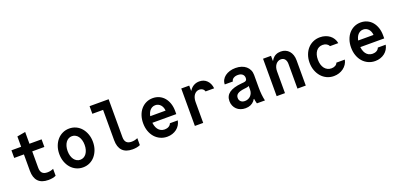

<svg xmlns="http://www.w3.org/2000/svg" viewBox="9 -1666 5382 2603"><g transform="rotate(-20 2700.0 -365.0)"><path d="M325 -193V-430H500V-540H325V-710L205 -689V-540H65V-430H205V-193Q205 -93 254 -41.5Q303 10 400 10Q431 10 459 5Q487 0 510 -11V-111Q488 -101 466 -96.5Q444 -92 423 -92Q373 -92 349 -117Q325 -142 325 -193Z M900.4 10Q953 10 997.5 -11Q1042 -32 1074 -69.5Q1106 -107 1124.5 -158.2Q1143 -209.4 1143 -270Q1143 -330.6 1124.5 -381.8Q1106 -433 1074 -470.5Q1042 -508 997.4 -529Q952.9 -550 900.4 -550Q848 -550 803.2 -528.8Q758.3 -507.6 726.2 -470.3Q694 -433 675.5 -381.8Q657 -330.6 657 -270Q657 -209.4 675.5 -158.2Q694 -107 726.1 -69.7Q758.2 -32.4 803 -11.2Q847.7 10 900.4 10ZM899.6 -100Q872.9 -100 850.2 -112.4Q827.5 -124.8 811.2 -147.4Q795 -170 786 -201.2Q777 -232.4 777 -270Q777 -307.6 786 -338.8Q795 -370 811.2 -392.6Q827.5 -415.2 850.2 -427.6Q872.9 -440 899.6 -440Q927 -440 950 -427.5Q973 -415 989.1 -392.5Q1005.1 -369.9 1014.1 -338.7Q1023 -307.6 1023 -270Q1023 -232.4 1014.1 -201.3Q1005.1 -170.1 989.1 -147.5Q973 -125 950 -112.5Q927 -100 899.6 -100Z M1540 -193V-740H1265V-630H1420V-193Q1420 -93 1469 -41.5Q1518 10 1615 10Q1646 10 1674 5Q1702 0 1725 -11V-111Q1703 -101 1681 -96.5Q1659 -92 1638 -92Q1588 -92 1564 -117Q1540 -142 1540 -193Z M1928 -237H2333V-282Q2333 -341.6 2316.3 -390.9Q2299.6 -440.1 2269.8 -475.6Q2240 -511 2197.8 -530.5Q2155.6 -550 2105.4 -550Q2053 -550 2009.7 -529.5Q1966.4 -509 1934.7 -472.5Q1903 -436 1885.5 -384.8Q1868 -333.5 1868 -273.3Q1868 -211 1886.6 -158.8Q1905.2 -106.6 1938.1 -69.3Q1971 -32 2016.7 -11Q2062.4 10 2116 10Q2155.6 10 2190.3 -1.5Q2225 -13 2252.5 -34Q2280 -55 2298 -84.5Q2316 -114 2323 -150H2209Q2200 -124 2174.8 -109.5Q2149.6 -95 2116 -95Q2086.2 -95 2061.6 -107.5Q2037 -120 2020.5 -143Q2004 -166 1995 -199Q1986 -232 1986 -272.7Q1986 -312.6 1994.5 -345.3Q2003 -378 2018.5 -400.5Q2034 -423 2056 -435.5Q2078 -448 2105 -448Q2127.5 -448 2146.2 -439.5Q2165 -431 2179 -416Q2193 -401 2202 -379.5Q2211 -358 2213 -331H1928Z M2635 0V-302Q2635 -333 2642.5 -359Q2650 -385 2664 -403.5Q2678 -422 2697 -432Q2716 -442 2739 -442Q2766 -442 2785.5 -428Q2805 -414 2811 -390H2935Q2927 -462 2884.5 -504.5Q2842 -547 2776 -547Q2735 -547 2701.5 -530Q2668 -513 2644.5 -482Q2621 -451 2608 -407.5Q2595 -364 2595 -311L2638 -467H2630V-540H2515V0Z M3386 -375Q3386 -352 3375 -341Q3364 -330 3338 -328L3305 -325Q3185 -314 3127.5 -272.5Q3070 -231 3070 -156Q3070 -119 3083 -88.5Q3096 -58 3119 -36Q3142 -14 3174 -2Q3206 10 3245 10Q3286 10 3318 -4Q3350 -18 3372 -44Q3394 -70 3406 -107.5Q3418 -145 3418 -193L3365 -70H3395Q3398 -50 3401.5 -32.5Q3405 -15 3410 0H3526Q3516 -42 3511 -90Q3506 -138 3506 -193V-376Q3506 -415 3491 -447Q3476 -479 3449 -502Q3422 -525 3384 -537.5Q3346 -550 3299 -550Q3253 -550 3214.5 -538Q3176 -526 3148 -505Q3120 -484 3104 -454.5Q3088 -425 3088 -390H3205Q3208 -417 3233.5 -433.5Q3259 -450 3297 -450Q3339 -450 3362.5 -430Q3386 -410 3386 -375ZM3386 -292V-204Q3386 -179 3377 -157Q3368 -135 3352.5 -119Q3337 -103 3315.5 -94Q3294 -85 3270 -85Q3233 -85 3211.5 -105Q3190 -125 3190 -158Q3190 -195 3219.5 -215.5Q3249 -236 3315 -244L3347 -248Q3389 -253 3408 -278.5Q3427 -304 3427 -352Z M3695 0H3815V-315Q3815 -345 3822.5 -369.5Q3830 -394 3844 -412Q3858 -430 3877 -440Q3896 -450 3918 -450Q3954 -450 3974.5 -425Q3995 -400 3995 -355V0H4115V-365Q4115 -407 4103.5 -441Q4092 -475 4070.5 -499.5Q4049 -524 4019 -537Q3989 -550 3952 -550Q3913 -550 3882 -535.5Q3851 -521 3829.5 -493Q3808 -465 3796.5 -425Q3785 -385 3785 -335L3818 -469H3810V-540H3695Z M4611 -150Q4603 -127 4579.5 -113.5Q4556 -100 4524 -100Q4493 -100 4468 -112.5Q4443 -125 4425.5 -147.5Q4408 -170 4398.5 -202.5Q4389 -235 4389 -274Q4389 -312 4398 -342.5Q4407 -373 4423.5 -395Q4440 -417 4463.5 -428.5Q4487 -440 4517 -440Q4549 -440 4572.5 -426.5Q4596 -413 4606 -390H4726Q4720 -426 4702 -455.5Q4684 -485 4656.5 -506Q4629 -527 4593.5 -538.5Q4558 -550 4517 -550Q4463 -550 4417.5 -529.5Q4372 -509 4339 -472Q4306 -435 4287.5 -384Q4269 -333 4269 -273Q4269 -212 4288 -160.5Q4307 -109 4340 -71Q4373 -33 4419 -11.5Q4465 10 4519 10Q4559 10 4594.5 -1.5Q4630 -13 4658.5 -34Q4687 -55 4706.5 -84.5Q4726 -114 4733 -150Z M4928 -237H5333V-282Q5333 -341.6 5316.3 -390.9Q5299.6 -440.1 5269.8 -475.6Q5240 -511 5197.8 -530.5Q5155.6 -550 5105.4 -550Q5053 -550 5009.7 -529.5Q4966.4 -509 4934.7 -472.5Q4903 -436 4885.5 -384.8Q4868 -333.5 4868 -273.3Q4868 -211 4886.6 -158.8Q4905.2 -106.6 4938.1 -69.3Q4971 -32 5016.7 -11Q5062.4 10 5116 10Q5155.6 10 5190.3 -1.5Q5225 -13 5252.5 -34Q5280 -55 5298 -84.5Q5316 -114 5323 -150H5209Q5200 -124 5174.8 -109.5Q5149.6 -95 5116 -95Q5086.2 -95 5061.6 -107.5Q5037 -120 5020.5 -143Q5004 -166 4995 -199Q4986 -232 4986 -272.7Q4986 -312.6 4994.5 -345.3Q5003 -378 5018.5 -400.5Q5034 -423 5056 -435.5Q5078 -448 5105 -448Q5127.5 -448 5146.2 -439.5Q5165 -431 5179 -416Q5193 -401 5202 -379.5Q5211 -358 5213 -331H4928Z"/></g></svg>

Font: CommitMonoV143 ExtLt
Style: Regular
Weight: 200
Monospace: yes
Designer: Eigil Nikolajsen
Foundry: Eigil Nikolajsen
Version: Version 1.143